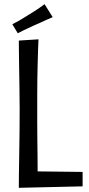

<svg xmlns="http://www.w3.org/2000/svg" viewBox="-20 -893 425 918"><path d="M70 5Q70 -22 70.5 -65Q71 -108 72 -160.5Q73 -213 73.5 -268Q74 -323 74 -374Q74 -425 73 -475Q72 -525 71.5 -569Q71 -613 70.5 -647Q70 -681 70 -699L164 -705Q163 -685 162 -654Q161 -623 160 -586Q159 -549 158.5 -511Q158 -473 158 -438Q158 -403 158 -375Q158 -348 158 -310Q158 -272 158.5 -230Q159 -188 159.5 -146Q160 -104 160 -67.5Q160 -31 161 -5ZM70 5 119 -74 375 -71V-2ZM65 -734 39 -777Q57 -786 76 -797Q95 -808 115 -821Q128 -829 141.5 -837.5Q155 -846 168 -855Q181 -864 193 -873L232 -811Q217 -805 202 -798Q187 -791 172.5 -784.5Q158 -778 144 -772Q130 -765 116 -759Q102 -753 89.5 -746.5Q77 -740 65 -734Z"/></svg>

Font: Truculenta Medium
Style: Regular
Weight: 500
Version: Version 1.002